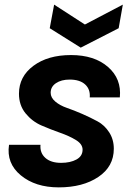

<svg xmlns="http://www.w3.org/2000/svg" viewBox="-20 -801 585 830"><path d="M472 -158Q472 -81 405 -36Q338 9 234 9Q133 9 70 -43Q7 -95 19 -175H155Q152 -140 176 -118.5Q200 -97 244 -97Q284 -97 310.5 -111.5Q337 -126 337 -154Q337 -178 308.5 -195.5Q280 -213 240 -227Q200 -241 159.5 -258.5Q119 -276 90.5 -311Q62 -346 62 -396Q62 -470 124.5 -516.5Q187 -563 287 -563Q388 -563 447 -511.5Q506 -460 498 -380H368Q371 -415 348 -436Q325 -457 281 -457Q245 -457 222 -441.5Q199 -426 199 -400Q199 -379 219 -362Q239 -345 269.5 -334.5Q300 -324 335.5 -308.5Q371 -293 401.5 -276.5Q432 -260 452 -229Q472 -198 472 -158ZM347 -695 511 -781 493 -679 329 -595 195 -679 214 -781Z"/></svg>

Font: Poppins SemiBold
Style: Italic
Weight: 600
Italic angle: -10°
Designer: Ninad Kale (Devanagari), Jonny Pinhorn (Latin)
Foundry: Indian Type Foundry
Version: Version 3.200;PS 1.000;hotconv 16.6.54;makeotf.lib2.5.65590